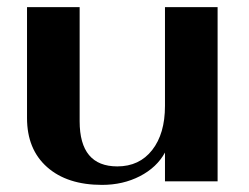

<svg xmlns="http://www.w3.org/2000/svg" viewBox="-20 -510 700 540"><path d="M56 -178V-490H204V-169Q204 -42 310 -42Q372 -42 408 -88Q444 -134 444 -212V-490H592V0H444V-81Q421 -39 373.5 -14.5Q326 10 267 10Q169 10 112.5 -40Q56 -90 56 -178Z"/></svg>

Font: Fahkwang
Style: Bold
Weight: 700
Designer: Suppakit Chalermlarp | Katatrad Co.,Ltd.
Foundry: Cadson Demak Co.,Ltd.
Version: Version 1.000; ttfautohint (v1.6)